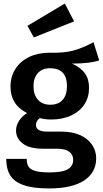

<svg xmlns="http://www.w3.org/2000/svg" viewBox="-20 -840 577 1078"><path d="M537 -501Q486 -483 384 -483Q433 -461 456.5 -428.5Q480 -396 480 -347Q480 -295 454.5 -255Q429 -215 380.5 -192Q332 -169 267 -169Q231 -169 204 -177Q182 -162 182 -138Q182 -101 246 -101H327Q385 -101 428.5 -82Q472 -63 496 -28.5Q520 6 520 49Q520 129 452 173.5Q384 218 256 218Q164 218 111.5 199Q59 180 37 144Q15 108 15 52H130Q130 80 140.5 96Q151 112 178.5 120Q206 128 258 128Q331 128 361 110Q391 92 391 58Q391 28 368 11.5Q345 -5 301 -5H221Q146 -5 108 -34Q70 -63 70 -107Q70 -135 86.5 -161Q103 -187 132 -205Q84 -230 61.5 -266.5Q39 -303 39 -354Q39 -411 67 -454Q95 -497 144.5 -520.5Q194 -544 258 -544Q342 -542 393.5 -556.5Q445 -571 505 -603ZM168 -356Q168 -308 193 -280Q218 -252 262 -252Q308 -252 332 -279.5Q356 -307 356 -357Q356 -457 260 -457Q217 -457 192.5 -429.5Q168 -402 168 -356ZM396 -720 170 -630 134 -695 344 -820Z"/></svg>

Font: Fira Sans Medium
Style: Regular
Weight: 500
Designer: bBox Type GmbH & Carrois Corporate GbR & Edenspiekermann AG
Foundry: bBox Type GmbH & Carrois Corporate GbR & Edenspiekermann AG
Version: Version 4.301